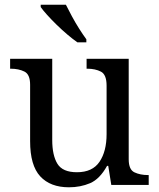

<svg xmlns="http://www.w3.org/2000/svg" viewBox="-20 -786 675 816"><path d="M273 10Q194 10 151 -36.5Q108 -83 108 -186V-426Q108 -470 83.5 -482Q59 -494 26 -494H23V-536H202V-191Q202 -126 224 -90Q246 -54 307 -54Q373 -54 403 -98.5Q433 -143 433 -216V-422Q433 -469 409 -481.5Q385 -494 351 -494H348V-536H527V-109Q527 -65 551.5 -53.5Q576 -42 609 -42H612V0H453L440 -81H435Q404 -25 363 -7.5Q322 10 273 10ZM309 -606Q289 -620 266 -639.5Q243 -659 220.5 -681Q198 -703 180 -723Q162 -743 153 -756V-766H260Q271 -744 285.5 -717Q300 -690 316.5 -664Q333 -638 347 -619V-606Z"/></svg>

Font: Noto Serif Vithkuqi
Style: Regular
Weight: 400
Version: Version 1.005